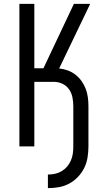

<svg xmlns="http://www.w3.org/2000/svg" viewBox="-20 -755 540 990"><path d="M227 215V145Q246 145 264 141Q282 137 298 127.5Q314 118 326 104Q338 90 345.5 72.5Q353 55 355.5 37Q358 19 358 0V-208Q358 -230 353.5 -253Q349 -276 336 -294.5Q323 -313 302 -323Q281 -333 258 -333H157V0H80V-735H157V-403H204L361 -735H445L285 -402Q307 -400 329 -392Q351 -384 369 -370Q387 -356 400.5 -337Q414 -318 422 -297Q430 -276 433 -253Q436 -230 436 -208V0Q436 28 431.5 56.5Q427 85 414.5 110.5Q402 136 382 157Q362 178 337 191.5Q312 205 284 210Q256 215 227 215Z"/></svg>

Font: Iosevka Fixed
Style: Regular
Weight: 400
Monospace: yes
Designer: Belleve Invis
Foundry: Belleve Invis
Version: Version 33.2.4